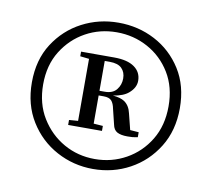

<svg xmlns="http://www.w3.org/2000/svg" viewBox="-58 -851 627 570"><g transform="rotate(10 256.0 -566.5)"><path d="M33 -568Q33 -636 64.5 -685Q96 -734 146.5 -760.5Q197 -787 256 -787Q316 -787 366.5 -760.5Q417 -734 448 -685Q479 -636 479 -568Q479 -501 448 -451Q417 -401 366.5 -373.5Q316 -346 256 -346Q197 -346 146 -373.5Q95 -401 64 -451Q33 -501 33 -568ZM67 -568Q67 -510 93.5 -467Q120 -424 162.5 -400Q205 -376 256 -376Q307 -376 350 -400Q393 -424 419 -467Q445 -510 445 -568Q445 -626 419 -668.5Q393 -711 350 -734.5Q307 -758 256 -758Q205 -758 162.5 -734.5Q120 -711 93.5 -668.5Q67 -626 67 -568ZM371 -477V-462Q361 -460 355.5 -459.5Q350 -459 340 -459Q320 -459 309 -465Q298 -471 295 -487L284 -532Q281 -548 274 -556Q267 -564 250 -564H235V-479L263 -477V-462H161V-477L188 -479V-666L161 -669V-683H261Q301 -683 322 -668Q343 -653 343 -627Q343 -606 323 -589Q308 -576 277 -571Q300 -569 312 -561Q328 -550 333 -527L345 -479ZM235 -578H251Q275 -578 286.5 -592.5Q298 -607 298 -626Q298 -645 286.5 -656.5Q275 -668 250 -668H235Z"/></g></svg>

Font: Early Summer Mincho SemiBold
Style: Regular
Weight: 600
Designer: GuiWonder
Version: Version 1.002